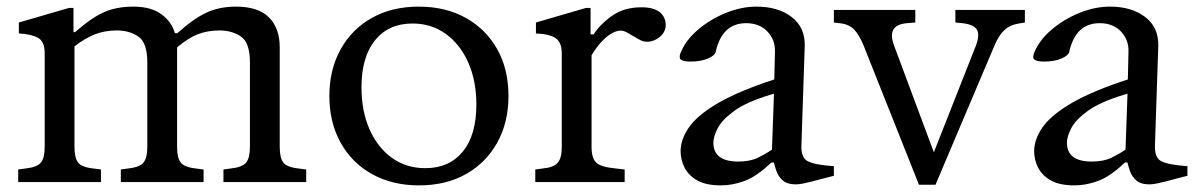

<svg xmlns="http://www.w3.org/2000/svg" viewBox="-20 -550 3619 580"><path d="M35 0V-38L57 -41Q93 -45 104 -59.5Q115 -74 115 -106V-389Q115 -425 94.5 -436Q74 -447 37 -449V-482L188 -526H202V-453H207Q253 -494 291.5 -512Q330 -530 383 -530Q436 -530 467.5 -507Q499 -484 508 -450H516Q565 -494 604 -512Q643 -530 693 -530Q760 -530 792.5 -497.5Q825 -465 825 -407V-106Q825 -74 835.5 -59.5Q846 -45 882 -41L905 -38V0H655V-38L677 -41Q713 -45 724 -59.5Q735 -74 735 -106V-361Q735 -421 708 -439.5Q681 -458 643 -458Q607 -458 577.5 -446.5Q548 -435 515 -407V-106Q515 -74 525.5 -59.5Q536 -45 572 -41L595 -38V0H345V-38L367 -41Q403 -45 414 -59.5Q425 -74 425 -106V-361Q425 -421 398 -439.5Q371 -458 333 -458Q296 -458 266 -446Q236 -434 205 -410V-106Q205 -74 215.5 -59.5Q226 -45 262 -41L285 -38V0Z M1246 10Q1165 10 1104 -24Q1043 -58 1009 -119Q975 -180 975 -260Q975 -340 1009 -401Q1043 -462 1103.5 -496Q1164 -530 1245 -530Q1326 -530 1387 -496Q1448 -462 1482 -401.5Q1516 -341 1516 -260Q1516 -180 1482 -119Q1448 -58 1387.5 -24Q1327 10 1246 10ZM1265 -42Q1337 -42 1378 -92Q1419 -142 1419 -234Q1419 -305 1395 -360Q1371 -415 1327.5 -447Q1284 -479 1226 -479Q1154 -479 1113 -428.5Q1072 -378 1072 -286Q1072 -215 1096 -160Q1120 -105 1163.5 -73.5Q1207 -42 1265 -42Z M1597 0V-38L1619 -41Q1652 -44 1664.5 -58Q1677 -72 1677 -106V-389Q1677 -421 1659.5 -434Q1642 -447 1599 -449V-482L1750 -526H1764V-446H1773Q1794 -478 1830 -503Q1866 -528 1918 -528Q1954 -528 1972.5 -513.5Q1991 -499 1991 -474Q1991 -456 1977.5 -442.5Q1964 -429 1946 -425Q1928 -421 1912 -430L1872 -453Q1857 -461 1840.5 -455Q1824 -449 1809 -435.5Q1794 -422 1783 -407Q1772 -392 1767 -383V-106Q1767 -72 1781.5 -58.5Q1796 -45 1841 -41L1867 -38V0Z M2158 10Q2112 10 2085.5 -5.5Q2059 -21 2047.5 -44.5Q2036 -68 2036 -93Q2036 -128 2060 -163.5Q2084 -199 2140.5 -233.5Q2197 -268 2292 -301L2319 -310L2321 -394Q2322 -430 2298 -455Q2274 -480 2234 -480Q2161 -480 2142 -393Q2139 -382 2118 -373Q2097 -364 2066 -364Q2048 -364 2039 -368.5Q2030 -373 2035 -388Q2050 -427 2087 -459Q2124 -491 2171.5 -510.5Q2219 -530 2265 -530Q2330 -530 2371 -499Q2412 -468 2411 -412L2401 -113Q2399 -74 2420 -63Q2441 -52 2499 -48V-19L2464 -10Q2431 -1 2413 3Q2395 7 2385 7Q2358 7 2344.5 -5Q2331 -17 2325.5 -33Q2320 -49 2318 -59H2310Q2266 -17 2229.5 -3.5Q2193 10 2158 10ZM2210 -62Q2246 -62 2269.5 -73.5Q2293 -85 2312 -98L2318 -267L2308 -264Q2235 -242 2198 -215Q2161 -188 2148 -162.5Q2135 -137 2135 -119Q2135 -62 2210 -62Z M2756 8 2589 -412Q2576 -444 2560.5 -460.5Q2545 -477 2516 -480L2499 -482V-520H2745V-482L2720 -480Q2657 -475 2681 -412L2801 -90L2928 -412Q2940 -443 2931.5 -459.5Q2923 -476 2887 -480L2866 -482V-520H3076V-482L3058 -479Q3031 -475 3014 -459Q2997 -443 2984 -412L2806 8Z M3226 10Q3180 10 3153.5 -5.5Q3127 -21 3115.5 -44.5Q3104 -68 3104 -93Q3104 -128 3128 -163.5Q3152 -199 3208.5 -233.5Q3265 -268 3360 -301L3387 -310L3389 -394Q3390 -430 3366 -455Q3342 -480 3302 -480Q3229 -480 3210 -393Q3207 -382 3186 -373Q3165 -364 3134 -364Q3116 -364 3107 -368.5Q3098 -373 3103 -388Q3118 -427 3155 -459Q3192 -491 3239.5 -510.5Q3287 -530 3333 -530Q3398 -530 3439 -499Q3480 -468 3479 -412L3469 -113Q3467 -74 3488 -63Q3509 -52 3567 -48V-19L3532 -10Q3499 -1 3481 3Q3463 7 3453 7Q3426 7 3412.5 -5Q3399 -17 3393.5 -33Q3388 -49 3386 -59H3378Q3334 -17 3297.5 -3.5Q3261 10 3226 10ZM3278 -62Q3314 -62 3337.5 -73.5Q3361 -85 3380 -98L3386 -267L3376 -264Q3303 -242 3266 -215Q3229 -188 3216 -162.5Q3203 -137 3203 -119Q3203 -62 3278 -62Z"/></svg>

Font: Hedvig Letters Serif 14pt
Style: Regular
Weight: 400
Designer: Alexander Örn & Tor Weibull
Foundry: Kanon Foundry
Version: Version 1.000; ttfautohint (v1.8.4.7-5d5b)